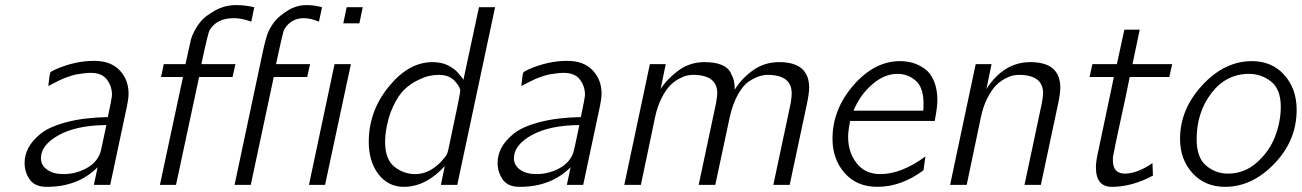

<svg xmlns="http://www.w3.org/2000/svg" viewBox="-20 -723 5092 751"><path d="M76.2 -85.9Q76.2 -115.7 90.6 -143.8Q105 -171.9 138.4 -199.5Q171.9 -227.1 240 -245.1Q308.1 -263.2 401.9 -265.1Q418 -341.3 418 -352.1Q418 -385.3 398.4 -411.6Q378.9 -438 335 -438Q320.8 -438 306.4 -436Q292 -434.1 280 -432.1Q268.1 -430.2 255.1 -425.5Q242.2 -420.9 233.6 -418Q225.1 -415 213.1 -408.9Q201.2 -402.8 196 -400.4Q190.9 -397.9 180.9 -392.6Q170.9 -387.2 168.9 -386.2Q169.9 -392.1 170.9 -402.8Q173.8 -431.6 176 -437.3Q178.2 -442.9 188 -446.8Q193.8 -449.7 198.2 -452.1Q274.4 -484.9 347.2 -484.9Q348.1 -484.9 349.1 -484.9Q413.1 -484.9 448 -448Q482.9 -411.1 482.9 -356.9Q482.9 -337.9 477.1 -310.1L411.1 0H347.2L361.8 -68.8Q285.2 7.8 163.6 7.8Q162.6 7.8 162.1 7.8Q116.2 7.8 96.2 -21Q76.2 -49.8 76.2 -85.9ZM140.1 -104Q140.1 -76.2 164.6 -59.1Q189 -42 228 -42Q274.9 -42 316.4 -64Q357.9 -85.9 372.1 -125Q375 -131.8 396 -233.9Q278.8 -232.9 209.5 -194.3Q140.1 -155.8 140.1 -104Z M605.5 0 695.8 -421.9H609.9L620.6 -472.2H705.6Q722.7 -552.2 726.6 -567.6Q730.5 -583 739.7 -600.1Q749.5 -620.1 766.1 -640.1Q782.7 -660.2 820.8 -681.6Q858.9 -703.1 903.8 -703.1Q938 -703.1 974.6 -694.8L962.9 -638.2Q924.8 -652.3 894.5 -651.9Q827.6 -651.9 799.8 -605Q793.9 -595.2 767.6 -472.2H900.9L889.6 -421.9H758.8L668.5 0ZM897.5 0 1006.8 -515.1Q1020 -577.1 1029.8 -599.1Q1038.6 -618.2 1053.7 -638.2Q1068.8 -658.2 1103.8 -680.7Q1138.7 -703.1 1179.7 -703.1Q1208.5 -703.1 1239.7 -694.8L1227.5 -638.2Q1194.3 -652.3 1167.5 -651.9Q1139.6 -651.9 1118.7 -637.5Q1097.7 -623 1088.9 -601.1Q1085.9 -593.3 1059.6 -472.2H1192.9L1181.6 -421.9H1050.8L960.9 0ZM1188.5 0 1288.6 -472.2H1352.5L1251.5 0ZM1322.8 -631.8 1335.9 -694.8H1398.9L1385.7 -631.8Z M1422.4 -168Q1422.4 -288.1 1500.5 -384Q1578.6 -480 1671.4 -480Q1686.5 -480 1700.4 -477.5Q1714.4 -475.1 1724.4 -470.9Q1734.4 -466.8 1744.4 -460.4Q1754.4 -454.1 1760.5 -449Q1766.6 -443.8 1772.9 -436.5Q1779.3 -429.2 1782.5 -425Q1785.6 -420.9 1789.6 -416L1792.5 -410.2L1853.5 -694.8H1916.5L1768.6 0H1704.6L1719.7 -73.2Q1645.5 7.8 1559.6 7.8Q1498.5 7.8 1460.4 -41.5Q1422.4 -90.8 1422.4 -168ZM1486.3 -168Q1486.3 -100.1 1522.5 -71Q1558.6 -42 1604.5 -42Q1658.7 -42 1705.6 -90.8Q1724.6 -112.8 1727.5 -118.4Q1730.5 -124 1734.4 -141.1Q1780.3 -356 1780.3 -367.2Q1780.3 -383.3 1758.3 -406.7Q1736.3 -430.2 1696.3 -430.2Q1678.2 -430.2 1658.9 -426Q1639.6 -421.9 1611.6 -408Q1583.5 -394 1560.5 -371.6Q1537.6 -349.1 1517.6 -306.6Q1497.6 -264.2 1489.3 -208Q1486.3 -188 1486.3 -168Z M1926.3 -85.9Q1926.3 -115.7 1940.7 -143.8Q1955.1 -171.9 1988.5 -199.5Q2022 -227.1 2090.1 -245.1Q2158.2 -263.2 2252 -265.1Q2268.1 -341.3 2268.1 -352.1Q2268.1 -385.3 2248.5 -411.6Q2229 -438 2185.1 -438Q2170.9 -438 2156.5 -436Q2142.1 -434.1 2130.1 -432.1Q2118.2 -430.2 2105.2 -425.5Q2092.3 -420.9 2083.7 -418Q2075.2 -415 2063.2 -408.9Q2051.3 -402.8 2046.1 -400.4Q2041 -397.9 2031 -392.6Q2021 -387.2 2019 -386.2Q2020 -392.1 2021 -402.8Q2023.9 -431.6 2026.1 -437.3Q2028.3 -442.9 2038.1 -446.8Q2043.9 -449.7 2048.3 -452.1Q2124.5 -484.9 2197.3 -484.9Q2198.2 -484.9 2199.2 -484.9Q2263.2 -484.9 2298.1 -448Q2333 -411.1 2333 -356.9Q2333 -337.9 2327.1 -310.1L2261.2 0H2197.3L2211.9 -68.8Q2135.3 7.8 2013.7 7.8Q2012.7 7.8 2012.2 7.8Q1966.3 7.8 1946.3 -21Q1926.3 -49.8 1926.3 -85.9ZM1990.2 -104Q1990.2 -76.2 2014.6 -59.1Q2039.1 -42 2078.1 -42Q2125 -42 2166.5 -64Q2208 -85.9 2222.2 -125Q2225.1 -131.8 2246.1 -233.9Q2128.9 -232.9 2059.6 -194.3Q1990.2 -155.8 1990.2 -104Z M2421.9 0 2522 -472.2H2584L2564 -375Q2590.8 -416 2634.8 -448Q2678.7 -480 2735.8 -480Q2775.9 -480 2801.8 -469.5Q2827.6 -459 2837.6 -439.5Q2847.7 -419.9 2850.8 -406Q2854 -392.1 2854 -372.1Q2878.9 -414.1 2923.8 -447Q2968.8 -480 3027.8 -480Q3145 -480 3145 -379.9Q3145 -358.9 3136.7 -318.8L3068.8 0H3004.9L3072.8 -319.8Q3076.7 -343.8 3076.7 -357.9Q3076.7 -429.7 2982.9 -430.2Q2967.8 -430.2 2950.7 -425Q2933.6 -419.9 2910.2 -405Q2886.7 -390.1 2866.2 -353Q2845.7 -315.9 2834 -263.2L2777.8 0H2712.9L2780.8 -319.8Q2785.6 -349.6 2785.6 -357.9Q2785.6 -429.7 2691.9 -430.2Q2679.7 -430.2 2667.2 -427.5Q2654.8 -424.8 2635.7 -414.8Q2616.7 -404.8 2600.3 -387.9Q2584 -371.1 2567.4 -338.6Q2550.8 -306.2 2542 -263.2L2486.8 0Z M3236.3 -180.2Q3236.3 -295.4 3318.4 -389.6Q3400.4 -483.9 3500.5 -483.9Q3526.4 -483.9 3550.3 -477.1Q3574.2 -470.2 3596.9 -454.1Q3619.6 -438 3633.1 -406Q3646.5 -374 3646.5 -331.1Q3646.5 -304.2 3636.2 -250H3305.2Q3297.4 -210 3297.4 -188Q3297.4 -127 3330.8 -84.5Q3364.3 -42 3423.3 -42Q3505.4 -42 3599.6 -110.8L3592.3 -57.1Q3505.4 7.8 3411.6 7.8Q3331.5 7.8 3283.9 -46.1Q3236.3 -100.1 3236.3 -180.2ZM3318.4 -290H3591.3Q3592.3 -298.8 3592.3 -317.9Q3592.3 -380.9 3561.8 -407.5Q3531.2 -434.1 3490.2 -434.1Q3439.5 -434.1 3391.8 -393.1Q3344.2 -352.1 3318.4 -290Z M3696.3 0 3796.4 -472.2H3858.4L3838.4 -375Q3906.2 -480 4010.3 -480Q4127.4 -480 4127.4 -379.9Q4127.4 -358.9 4119.1 -318.8L4051.3 0H3987.3L4055.2 -319.8Q4060.1 -349.6 4060.1 -357.9Q4060.1 -429.7 3966.3 -430.2Q3954.1 -430.2 3941.7 -427.5Q3929.2 -424.8 3910.2 -414.8Q3891.1 -404.8 3874.8 -387.9Q3858.4 -371.1 3841.8 -338.6Q3825.2 -306.2 3816.4 -263.2L3761.2 0Z M4241.7 -421.9 4252.9 -472.2H4348.6L4377.9 -606.9H4438L4409.7 -472.2H4564.9L4553.7 -421.9H4398.9Q4390.1 -379.9 4382.1 -340.3Q4374 -300.8 4367.9 -274.4Q4361.8 -248 4356.9 -223.6Q4352.1 -199.2 4348.4 -184.1Q4344.7 -168.9 4342.3 -155.5Q4339.8 -142.1 4338.4 -134Q4336.9 -126 4335.4 -119.9Q4334 -113.8 4333.5 -109.9Q4333 -106 4333 -103Q4333 -100.1 4333 -96.2Q4333 -44.4 4378.9 -43.9Q4428.7 -43.9 4487.8 -85L4489.7 -36.1Q4407.7 7.8 4328.6 7.8Q4266.6 7.8 4266.6 -68.8Q4266.6 -92.8 4276.9 -137.2L4336.9 -421.9Z M4595.7 -180.2Q4595.7 -295.4 4682.6 -389.6Q4769.5 -483.9 4877 -483.9Q4955.1 -483.9 5003.4 -429.9Q5051.8 -376 5051.8 -293Q5051.8 -173.8 4964.8 -83Q4877.9 7.8 4771.5 7.8Q4693.4 7.8 4644.5 -45.7Q4595.7 -99.1 4595.7 -180.2ZM4660.6 -178.2Q4660.6 -106.4 4697.8 -75.2Q4734.9 -43.9 4782.7 -43.9Q4847.7 -43.9 4896.7 -87.9Q4945.8 -131.8 4967.8 -189.9Q4989.7 -248 4989.7 -305.2Q4989.7 -374 4951.7 -404.1Q4913.6 -434.1 4865.7 -434.1Q4775.9 -434.1 4718.3 -358.6Q4660.6 -283.2 4660.6 -178.2Z"/></svg>

Font: CMU Bright
Style: Oblique
Weight: 500
Italic angle: -12°
Version: Version 0.7.0